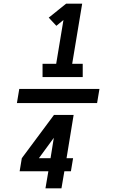

<svg xmlns="http://www.w3.org/2000/svg" viewBox="-20 -868 640 1056"><path d="M214 -444V-517H289L329 -758L290 -726L248 -771L344 -848H432L377 -517H435V-444ZM514 -301H73L86 -379H527ZM230 168 246 74H88L100 2L277 -236H385L346 2H382L370 74H334L318 168ZM194 2H258L276 -110Z"/></svg>

Font: Iosevka SS04 XBd Ex Obl
Style: Regular
Weight: 800
Width: 7
Italic angle: -9°
Monospace: yes
Designer: Belleve Invis
Foundry: Belleve Invis
Version: Version 19.0.0; ttfautohint (v1.8.4)